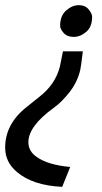

<svg xmlns="http://www.w3.org/2000/svg" viewBox="-45 -534 397 744"><path d="M65 17Q65 52 97 74Q140 105 227 113L196 190Q82 185 20 132Q-25 94 -25 38Q-25 -54 59 -120Q84 -140 109 -160Q170 -208 187 -276L199 -335H276Q268 -270 266 -263Q255 -216 224.5 -177Q194 -138 163 -116Q65 -45 65 17ZM188 -434Q188 -473 211.5 -493.5Q235 -514 260 -514Q285 -514 298.5 -497.5Q312 -481 312 -469Q312 -430 289 -410.5Q266 -391 240.5 -391Q215 -391 201.5 -406.5Q188 -422 188 -434Z"/></svg>

Font: Rambla
Style: Italic
Weight: 400
Italic angle: -12°
Designer: Martin Sommaruga
Foundry: Martin Sommaruga
Version: Version 1.001